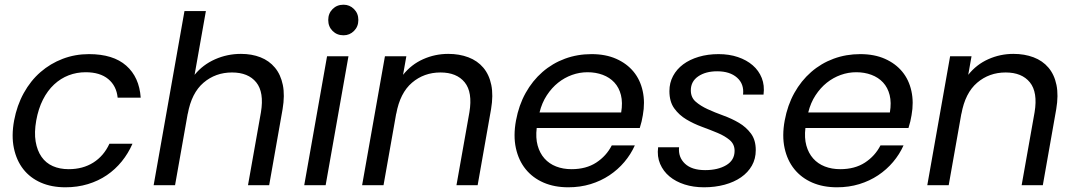

<svg xmlns="http://www.w3.org/2000/svg" viewBox="-20 -787 4575 816"><path d="M40 -275Q52 -339 81 -391.5Q110 -444 152 -480.5Q194 -517 246.5 -537Q299 -557 358 -557Q461 -557 516.5 -508Q572 -459 578 -372H480Q475 -422 440 -451Q405 -480 344 -480Q306 -480 272 -467Q238 -454 210 -428Q182 -402 162.5 -363.5Q143 -325 134 -275Q125 -224 131.5 -185.5Q138 -147 156.5 -120.5Q175 -94 204.5 -81Q234 -68 272 -68Q332 -68 376.5 -96Q421 -124 445 -176H543Q525 -135 497.5 -101Q470 -67 434 -42.5Q398 -18 353.5 -4.5Q309 9 258 9Q199 9 153.5 -11Q108 -31 79 -68Q50 -105 39 -157.5Q28 -210 40 -275Z M764 -740H855L807 -469Q842 -512 894 -535Q946 -558 1004 -558Q1050 -558 1087 -543.5Q1124 -529 1148.5 -499.5Q1173 -470 1182 -426Q1191 -382 1181 -323L1124 0H1034L1089 -310Q1103 -395 1069 -437Q1035 -479 966 -479Q896 -479 845 -435.5Q794 -392 778 -303V-305L724 0H633Z M1370 -548H1461L1364 0H1273ZM1440 -637Q1412 -637 1393.5 -655.5Q1375 -674 1375 -702Q1375 -730 1393.5 -748.5Q1412 -767 1440 -767Q1466 -767 1484.5 -748.5Q1503 -730 1503 -702Q1503 -674 1484.5 -655.5Q1466 -637 1440 -637Z M1975 -310Q1989 -395 1955 -437Q1921 -479 1852 -479Q1782 -479 1731 -435.5Q1680 -392 1664 -303V-305L1610 0H1519L1616 -548H1707L1693 -469Q1728 -513 1778.5 -535.5Q1829 -558 1885 -558Q1932 -558 1970.5 -543.5Q2009 -529 2034 -499.5Q2059 -470 2068 -426Q2077 -382 2067 -323L2010 0H1920Z M2477 -480Q2443 -480 2411 -468.5Q2379 -457 2352 -435.5Q2325 -414 2304 -382Q2283 -350 2273 -309H2620Q2627 -351 2619 -383Q2611 -415 2591 -436.5Q2571 -458 2541.5 -469Q2512 -480 2477 -480ZM2678 -169Q2661 -131 2633.5 -98.5Q2606 -66 2570 -42Q2534 -18 2490 -4.5Q2446 9 2395 9Q2336 9 2290 -11Q2244 -31 2214 -68Q2184 -105 2172.5 -157.5Q2161 -210 2173 -275Q2185 -340 2214 -392Q2243 -444 2285.5 -481Q2328 -518 2381 -537.5Q2434 -557 2494 -557Q2554 -557 2599 -537Q2644 -517 2672.5 -482.5Q2701 -448 2711.5 -400Q2722 -352 2712 -297Q2708 -271 2699 -243H2261Q2256 -201 2265 -168.5Q2274 -136 2294 -113.5Q2314 -91 2343.5 -79.5Q2373 -68 2409 -68Q2471 -68 2514 -96Q2557 -124 2580 -169Z M3192 -149Q3192 -112 3175.5 -83Q3159 -54 3129.5 -33.5Q3100 -13 3059.5 -2Q3019 9 2972 9Q2927 9 2889.5 -3Q2852 -15 2825.5 -37Q2799 -59 2785.5 -90.5Q2772 -122 2777 -161H2866Q2862 -119 2891 -91.5Q2920 -64 2977 -64Q3031 -64 3066.5 -85Q3102 -106 3102 -146Q3102 -174 3081.5 -191.5Q3061 -209 3030 -222Q2999 -235 2963.5 -248Q2928 -261 2897 -279.5Q2866 -298 2845.5 -326.5Q2825 -355 2825 -400Q2825 -435 2840.5 -464Q2856 -493 2883.5 -513.5Q2911 -534 2949.5 -545.5Q2988 -557 3034 -557Q3079 -557 3116 -544.5Q3153 -532 3179 -509.5Q3205 -487 3217.5 -455.5Q3230 -424 3225 -385H3138Q3143 -430 3112.5 -457Q3082 -484 3028 -484Q2979 -484 2947.5 -462.5Q2916 -441 2916 -403Q2916 -373 2936.5 -355Q2957 -337 2987.5 -323Q3018 -309 3054 -296Q3090 -283 3120.5 -265Q3151 -247 3171.5 -219.5Q3192 -192 3192 -149Z M3619 -480Q3585 -480 3553 -468.5Q3521 -457 3494 -435.5Q3467 -414 3446 -382Q3425 -350 3415 -309H3762Q3769 -351 3761 -383Q3753 -415 3733 -436.5Q3713 -458 3683.5 -469Q3654 -480 3619 -480ZM3820 -169Q3803 -131 3775.5 -98.5Q3748 -66 3712 -42Q3676 -18 3632 -4.5Q3588 9 3537 9Q3478 9 3432 -11Q3386 -31 3356 -68Q3326 -105 3314.5 -157.5Q3303 -210 3315 -275Q3327 -340 3356 -392Q3385 -444 3427.5 -481Q3470 -518 3523 -537.5Q3576 -557 3636 -557Q3696 -557 3741 -537Q3786 -517 3814.5 -482.5Q3843 -448 3853.5 -400Q3864 -352 3854 -297Q3850 -271 3841 -243H3403Q3398 -201 3407 -168.5Q3416 -136 3436 -113.5Q3456 -91 3485.5 -79.5Q3515 -68 3551 -68Q3613 -68 3656 -96Q3699 -124 3722 -169Z M4377 -310Q4391 -395 4357 -437Q4323 -479 4254 -479Q4184 -479 4133 -435.5Q4082 -392 4066 -303V-305L4012 0H3921L4018 -548H4109L4095 -469Q4130 -513 4180.5 -535.5Q4231 -558 4287 -558Q4334 -558 4372.5 -543.5Q4411 -529 4436 -499.5Q4461 -470 4470 -426Q4479 -382 4469 -323L4412 0H4322Z"/></svg>

Font: SVN-Poppins
Style: Italic
Weight: 400
Italic angle: -10°
Designer: Ninad Kale (Devanagari), Jonny Pinhorn (Latin)
Foundry: Indian Type Foundry
Version: Version 3.002 2017; ttfautohint (v1.8.3)